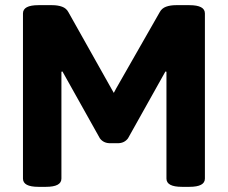

<svg xmlns="http://www.w3.org/2000/svg" viewBox="-20 -722 883 744"><path d="M714 -702Q774 -702 774 -670V-30Q774 2 714 2H685Q625 2 625 -30V-444L621 -445L476 -186Q462 -167 436 -167H407Q381 -167 367 -186L222 -445L218 -444V-30Q218 2 158 2H129Q69 2 69 -30V-670Q69 -702 129 -702H182Q204 -702 220.5 -696Q237 -690 245 -675L413 -376L421 -362L430 -379L599 -675Q607 -690 623.5 -696Q640 -702 662 -702Z"/></svg>

Font: Asap VF Beta
Style: Regular
Weight: 400
Designer: Pablo Cosgaya
Foundry: Pablo Cosgaya
Version: Version 1.007